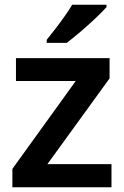

<svg xmlns="http://www.w3.org/2000/svg" viewBox="-20 -786 521 806"><path d="M448 0H32V-77L298 -446H47V-542H440V-457L179 -97H448ZM427 -756Q411 -738 380.5 -709Q350 -680 317 -652Q284 -624 260 -606H176V-619Q191 -637 211 -663Q231 -689 250.5 -716.5Q270 -744 283 -766H427Z"/></svg>

Font: Noto Sans Gujarati UI SemiBold
Style: Regular
Weight: 600
Designer: Jelle Bosma - Monotype Design Team, Universal Thirst
Foundry: Monotype Imaging Inc.
Version: Version 2.106; ttfautohint (v1.8.4.7-5d5b)